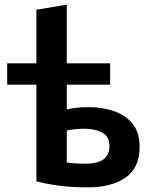

<svg xmlns="http://www.w3.org/2000/svg" viewBox="-20 -797 664 828"><path d="M359 11Q295 11 241 4.5Q187 -2 137 -15V-432H11V-524H137V-755L268 -777V-524H455V-432H268V-325Q283 -329 308 -332Q333 -335 364 -335Q421 -335 471 -318Q521 -301 551.5 -263.5Q582 -226 582 -164Q582 -72 520.5 -30.5Q459 11 359 11ZM351 -91Q398 -91 425 -109Q452 -127 452 -167Q452 -209 420 -225.5Q388 -242 342 -242Q323 -242 301.5 -239.5Q280 -237 268 -234V-97Q280 -94 303 -92.5Q326 -91 351 -91Z"/></svg>

Font: Ubuntu Sans
Style: Bold
Weight: 700
Designer: Dalton Maag Ltd
Foundry: Dalton Maag Ltd
Version: Version 1.006; ttfautohint (v1.8.4.7-5d5b)